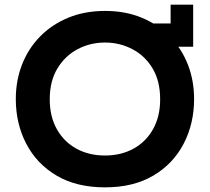

<svg xmlns="http://www.w3.org/2000/svg" viewBox="-20 -793 903 826"><path d="M432 13Q309 13 223.5 -37.5Q138 -88 93 -174.5Q48 -261 48 -367Q48 -446 74.5 -514.5Q101 -583 151.5 -635Q202 -687 273 -716.5Q344 -746 432 -746Q520 -746 590.5 -716.5Q661 -687 711.5 -635Q762 -583 788.5 -514.5Q815 -446 815 -367Q815 -261 770 -174.5Q725 -88 639.5 -37.5Q554 13 432 13ZM432 -610Q368 -610 314 -581.5Q260 -553 227 -498.5Q194 -444 194 -366Q194 -291 225 -236.5Q256 -182 309.5 -153Q363 -124 432 -124Q500 -124 553.5 -153Q607 -182 638 -236.5Q669 -291 669 -366Q669 -444 636.5 -498.5Q604 -553 549.5 -581.5Q495 -610 432 -610ZM623 -692H714V-773H811V-592H623Z"/></svg>

Font: Kreadon
Style: Bold
Weight: 700
Designer: Reiya WATANABE
Foundry: StudioGnu
Version: Version 1.003; ttfautohint (v1.8.4.7-5d5b);gftools[0.9.32]